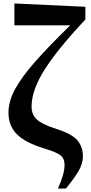

<svg xmlns="http://www.w3.org/2000/svg" viewBox="-20 -854 527 1107"><path d="M314 232.9Q332 193.4 342 159.4Q352.1 125.5 352.1 97.2Q352.1 75.2 344.2 59.6Q336.4 43.9 311.8 30.8Q287.1 17.6 235.8 2Q127.4 -30.3 78.1 -79.3Q28.8 -128.4 28.8 -205.1Q28.8 -270.5 68.4 -342.5Q107.9 -414.6 187 -503.2Q266.1 -591.8 384.8 -708H63V-834L472.2 -814.9V-741.2Q314 -573.7 238 -453.9Q162.1 -334 162.1 -240.2Q162.1 -192.9 192.6 -164.8Q223.1 -136.7 305.2 -110.8Q394 -82.5 426 -45.2Q458 -7.8 458 45.9Q458 90.3 431.9 134Q405.8 177.7 359.9 232.9Z"/></svg>

Font: Source Han Serif TW Heavy
Style: Regular
Weight: 900
Designer: Ryoko NISHIZUKA Ë•øÂ°öÊ∂ºÂ≠ê (kana & ideographs); Frank Grie√ühammer (Latin, Greek & Cyrillic); Wenlong ZHANG Âº†ÊñáÈæô 
Foundry: Adobe
Version: Version 2.003;hotconv 1.1.1;makeotfexe 2.6.0